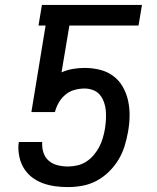

<svg xmlns="http://www.w3.org/2000/svg" viewBox="-20 -755 640 783"><path d="M257 8Q231 8 205 4.5Q179 1 155.5 -7.5Q132 -16 112.5 -30.5Q93 -45 79.5 -65.5Q66 -86 60 -111Q54 -136 55 -162L57 -176H152V-172Q151 -150 158 -130.5Q165 -111 180 -98.5Q195 -86 215.5 -81Q236 -76 257 -76Q276 -76 295.5 -80.5Q315 -85 332 -96Q349 -107 362.5 -123Q376 -139 385 -156.5Q394 -174 399.5 -193Q405 -212 408 -230Q411 -249 412 -267.5Q413 -286 411.5 -304Q410 -322 404 -338.5Q398 -355 387.5 -368Q377 -381 360 -387.5Q343 -394 325 -394Q305 -394 284.5 -388.5Q264 -383 247.5 -369.5Q231 -356 220 -337Q209 -318 204 -298H108L166 -651H137L151 -735H559L545 -651H263L231 -460Q254 -470 277.5 -474Q301 -478 325 -478Q357 -478 387.5 -470.5Q418 -463 442 -445Q466 -427 481 -400.5Q496 -374 502.5 -344Q509 -314 508.5 -281.5Q508 -249 502 -217Q497 -188 488 -159Q479 -130 463 -103.5Q447 -77 424 -54.5Q401 -32 373.5 -17.5Q346 -3 316 2.5Q286 8 257 8Z"/></svg>

Font: Iosevka SS04 Medium Extended
Style: Italic
Weight: 500
Width: 7
Italic angle: -9°
Monospace: yes
Designer: Belleve Invis
Foundry: Belleve Invis
Version: Version 19.0.0; ttfautohint (v1.8.4)